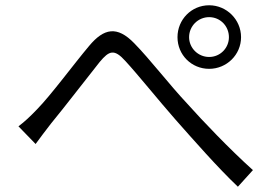

<svg xmlns="http://www.w3.org/2000/svg" viewBox="-20 -730 1040 728"><path d="M50 -251 115 -184C130 -205 153 -235 173 -261C225 -324 310 -435 358 -495C394 -538 413 -546 456 -498C503 -447 580 -351 645 -277C714 -199 806 -94 882 -22L939 -85C850 -165 748 -272 689 -338C624 -407 548 -506 489 -566C424 -633 374 -623 318 -556C259 -486 174 -370 120 -315C94 -288 74 -269 50 -251ZM697 -589C697 -631 731 -665 773 -665C815 -665 848 -631 848 -589C848 -548 815 -514 773 -514C731 -514 697 -548 697 -589ZM653 -589C653 -522 706 -469 773 -469C839 -469 894 -522 894 -589C894 -656 839 -710 773 -710C706 -710 653 -656 653 -589Z"/></svg>

Font: Noto Sans HK DemiLight
Style: Regular
Weight: 350
Designer: Ryoko NISHIZUKA 西塚涼子 (kana, bopomofo & ideographs); Paul D. Hunt (Latin, Greek & Cyrillic); Sandoll Communications 산돌커뮤니
Foundry: Adobe
Version: Version 2.004;hotconv 1.0.118;makeotfexe 2.5.65603